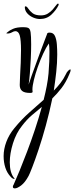

<svg xmlns="http://www.w3.org/2000/svg" viewBox="-39 -572 410 1060"><path d="M181 -467Q163 -467 143.5 -475.5Q124 -484 111 -499Q98 -514 98 -533Q98 -537 102 -537Q109 -537 117 -524.5Q125 -512 140.5 -499.5Q156 -487 187 -487Q209 -487 225 -497Q241 -507 252 -519.5Q263 -532 270 -542Q277 -552 281 -552Q285 -552 285 -548Q285 -547 284.5 -546Q284 -545 284 -543Q271 -516 245 -491.5Q219 -467 181 -467ZM43 468Q32 468 32 459Q32 453 36 448Q50 417 69.5 369.5Q89 322 111 264Q133 206 154 143Q175 80 192 18Q165 40 137 64Q109 88 83 122Q50 163 32.5 219.5Q15 276 15 324Q15 382 39 411Q42 414 42 415Q42 415 41.5 415.5Q41 416 40 416Q36 416 30.5 413Q25 410 20 404Q0 383 -9.5 353.5Q-19 324 -19 290Q-19 251 -4 211Q11 171 40 136Q81 86 123 49Q165 12 202 -21Q212 -60 219 -97Q226 -134 229 -167Q232 -203 233 -232.5Q234 -262 234 -286Q234 -313 231 -332Q215 -310 199 -275Q183 -240 169.5 -202Q156 -164 148 -130.5Q140 -97 140 -78Q140 -74 140.5 -71Q141 -68 141 -65Q141 -59 127 -59Q96 -59 83 -70Q70 -81 70 -103Q70 -124 72 -156.5Q74 -189 75.5 -225.5Q77 -262 77 -295Q77 -352 70 -376Q63 -400 46 -400Q38 -400 27 -393.5Q16 -387 2 -387Q-3 -387 -5 -390Q-4 -388 4.5 -396Q13 -404 33.5 -413Q54 -422 90 -422Q108 -422 117.5 -417.5Q127 -413 130 -393Q133 -373 133 -326Q133 -291 131 -248.5Q129 -206 126 -168Q123 -130 119 -105Q125 -124 136 -155Q147 -186 160.5 -222.5Q174 -259 186.5 -293.5Q199 -328 209 -353Q219 -378 222 -387V-388Q222 -389 222.5 -389Q223 -389 223 -390V-389Q226 -392 235 -392Q256 -392 264.5 -373Q273 -354 275 -326Q277 -298 277 -271Q277 -225 271.5 -174.5Q266 -124 258 -72Q278 -92 295 -114Q312 -136 324 -161Q329 -173 337 -181Q345 -189 349 -189Q351 -189 351 -185Q351 -178 344 -163Q325 -117 300.5 -85.5Q276 -54 250 -29Q234 48 214 121Q194 194 174 253.5Q154 313 139 351.5Q124 390 119 399Q99 436 77.5 452Q56 468 43 468Z"/></svg>

Font: Comforter
Style: Regular
Weight: 400
Designer: Robert E. Leuschke
Foundry: Robert E. Leuschke
Version: Version 1.013; ttfautohint (v1.8.3)